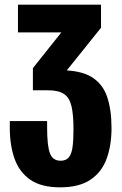

<svg xmlns="http://www.w3.org/2000/svg" viewBox="-20 -598 525 823"><path d="M238 205Q157 205 110 172.5Q63 140 42.5 82.5Q22 25 22 -50V-79H182Q182 -78 182 -68Q182 -58 182 -50Q182 27 194 59Q206 91 240 91Q263 91 275 76.5Q287 62 291 32Q295 2 295 -44Q295 -106 286.5 -142.5Q278 -179 254.5 -195Q231 -211 185 -211H121V-306L270 -493L290 -459H57V-578H413V-479L238 -261L189 -297H238Q325 -297 372.5 -268Q420 -239 439 -183.5Q458 -128 458 -49Q458 25 437 82.5Q416 140 367.5 172.5Q319 205 238 205Z"/></svg>

Font: Oswald
Style: Bold
Weight: 700
Designer: Vernon Adams
Foundry: Vernon Adams
Version: Version 4.103;gftools[0.9.33.dev8+g029e19f]